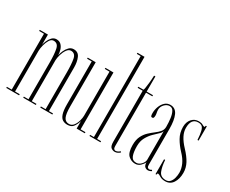

<svg xmlns="http://www.w3.org/2000/svg" viewBox="-112 -1119 1795 1499"><g transform="rotate(30 785.0 -369.5)"><path d="M19 0V-10H62.5V-513.5H19V-523.5H92.5V-431Q94.5 -444 103.5 -466.5Q112.5 -489 129 -507.2Q145.5 -525.5 170 -525.5Q197 -525.5 212.8 -509.2Q228.5 -493 235.5 -469.2Q242.5 -445.5 242.5 -423.5Q246 -442.5 256.2 -466.2Q266.5 -490 283.8 -507.8Q301 -525.5 325.5 -525.5Q366.5 -525.5 382.2 -489Q398 -452.5 398 -403.5V-10H434.5V0H325.5V-10H368V-340Q368 -416 359.5 -460.2Q351 -504.5 312.5 -504.5Q292.5 -504.5 277 -482.8Q261.5 -461 252.8 -431.5Q244 -402 243.5 -378V-10H285.5V0H172V-10H213.5V-340Q213.5 -416 204.2 -460.2Q195 -504.5 156.5 -504.5Q136 -504.5 122 -482.2Q108 -460 100.5 -430.5Q93 -401 92.5 -378V-10H134.5V0Z M574.5 11Q550.5 11 532.2 0.2Q514 -10.5 503.8 -40.2Q493.5 -70 493.5 -126.5V-513H451.5V-523H523.5V-123.5Q523.5 -57 537 -29Q550.5 -1 582.5 -1Q607.5 -1 623.2 -21.8Q639 -42.5 646.2 -69.8Q653.5 -97 653.5 -115.5V-513H611V-523H683.5V-10H727V0H653.5V-67.5Q645.5 -38 628.5 -13.5Q611.5 11 574.5 11Z M769 0V-10H803.5V-740H769V-750H832.5V-10H868V0Z M1001.5 9Q983 9 967.8 -2.5Q952.5 -14 952.5 -55.5V-513.5H907V-523.5H952.5Q956 -523.5 959.5 -543.8Q963 -564 966.2 -595.5Q969.5 -627 970.5 -660H982.5V-523.5H1039.5V-513.5H982.5V-31Q982.5 -14.5 988.5 -7.8Q994.5 -1 1002.5 -1Q1014 -1 1025.8 -8Q1037.5 -15 1041.5 -19L1047 -12Q1039.5 -4 1027.2 2.5Q1015 9 1001.5 9Z M1185 10Q1150 10 1123 -15Q1096 -40 1096 -108Q1096 -156 1111.8 -187.5Q1127.5 -219 1150.8 -240.8Q1174 -262.5 1197.5 -280Q1221 -297.5 1236.8 -316.2Q1252.5 -335 1252.5 -361Q1252.5 -401.5 1247.8 -436.8Q1243 -472 1231 -493.8Q1219 -515.5 1196 -515.5Q1170 -515.5 1150.2 -493.8Q1130.5 -472 1130.5 -447.5Q1130.5 -431.5 1133.2 -419.8Q1136 -408 1136 -396.5Q1136 -385 1133.2 -377Q1130.5 -369 1120.5 -369Q1111 -369 1108.5 -377.5Q1106 -386 1106 -401Q1106 -431.5 1116.8 -460.2Q1127.5 -489 1147.8 -507.8Q1168 -526.5 1196 -526.5Q1242 -526.5 1262.2 -482.5Q1282.5 -438.5 1282.5 -358V-36.5Q1282.5 -19.5 1288.8 -13.5Q1295 -7.5 1302.5 -7.5Q1308.5 -7.5 1314.5 -10.2Q1320.5 -13 1324 -15.5L1329.5 -6.5Q1324.5 -2.5 1315 1Q1305.5 4.5 1296 4.5Q1282 4.5 1270 -5.8Q1258 -16 1257 -44.5Q1251.5 -29 1232 -9.5Q1212.5 10 1185 10ZM1188.5 -1Q1213.5 -1 1233 -22.5Q1252.5 -44 1252.5 -65.5V-324.5Q1251.5 -310.5 1232.8 -293Q1214 -275.5 1190 -252Q1166 -228.5 1147.8 -195.5Q1129.5 -162.5 1129.5 -117.5Q1129.5 -63.5 1141.5 -32.2Q1153.5 -1 1188.5 -1Z M1456.5 11Q1426 11 1407.2 -1.2Q1388.5 -13.5 1380 -13.5Q1374 -13.5 1372.5 0H1364.5V-133.5H1374.5Q1378.5 -73.5 1394 -36.2Q1409.5 1 1456.5 1Q1480.5 1 1494.5 -15Q1508.5 -31 1514.5 -55Q1520.5 -79 1520.5 -102.5Q1520.5 -138 1504 -175Q1487.5 -212 1450.5 -250.5Q1415.5 -287.5 1390.8 -330.5Q1366 -373.5 1366 -426.5Q1366 -471 1390.2 -498.8Q1414.5 -526.5 1453 -526.5Q1475 -526.5 1489.2 -518.2Q1503.5 -510 1509.5 -510Q1514.5 -510 1516 -523.5H1525V-394.5H1515Q1512 -444 1505.5 -470.5Q1499 -497 1486.8 -506.8Q1474.5 -516.5 1453 -516.5Q1389.5 -516.5 1389.5 -431.5Q1389.5 -396.5 1408 -361Q1426.5 -325.5 1462 -288Q1505.5 -242 1527 -201.8Q1548.5 -161.5 1548.5 -116.5Q1548.5 -62 1524.8 -25.5Q1501 11 1456.5 11Z"/></g></svg>

Font: Imbue 100pt Thin
Style: Regular
Weight: 100
Designer: Tyler Finck
Foundry: Etcetera Type Company
Version: Version 1.102; ttfautohint (v1.8.3)